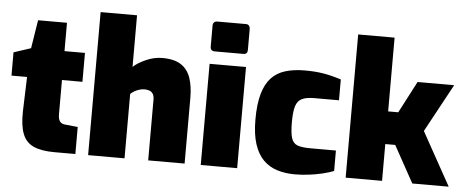

<svg xmlns="http://www.w3.org/2000/svg" viewBox="-51 -889 2470 1019"><g transform="rotate(5 1184.0 -380.0)"><path d="M267 0Q198 0 156.5 -18.5Q115 -37 97.5 -81.5Q80 -126 82 -203L88 -385H5V-509L96 -539L120 -690H274V-539H383V-385H274V-204Q274 -191 276 -181.5Q278 -172 282.5 -165.5Q287 -159 294 -155.5Q301 -152 310 -151L379 -144V0Z M447 0V-762H641V-487Q664 -509 707.5 -528.5Q751 -548 795 -548Q859 -548 895 -524Q931 -500 946 -455.5Q961 -411 961 -350V0H767V-324Q767 -344 759.5 -355Q752 -366 740 -370Q728 -374 714 -374Q701 -374 687 -369.5Q673 -365 661 -358Q649 -351 641 -343V0Z M1069 -607Q1045 -607 1045 -630V-741Q1045 -766 1069 -766H1221Q1232 -766 1237.5 -759Q1243 -752 1243 -741V-630Q1243 -607 1221 -607ZM1047 0V-539H1241V0Z M1548 6Q1497 6 1454 -7.5Q1411 -21 1380 -52Q1349 -83 1332 -135.5Q1315 -188 1315 -266Q1315 -348 1330.5 -402.5Q1346 -457 1376 -489Q1406 -521 1451 -534.5Q1496 -548 1554 -548Q1608 -548 1651.5 -541Q1695 -534 1748 -517V-406H1617Q1574 -406 1550.5 -394.5Q1527 -383 1518 -353.5Q1509 -324 1509 -269Q1509 -213 1517.5 -185Q1526 -157 1549.5 -148Q1573 -139 1619 -139H1755V-30Q1730 -20 1694.5 -11.5Q1659 -3 1621 1.5Q1583 6 1548 6Z M1819 0V-763H2013V-370H2067L2155 -539H2350L2211 -283L2368 0H2174L2066 -196H2013V0Z"/></g></svg>

Font: Exo Thin Black
Style: Regular
Weight: 900
Version: Version 2.000